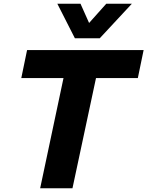

<svg xmlns="http://www.w3.org/2000/svg" viewBox="-20 -1008 789 1028"><path d="M381 -803 287 -988H411L457 -885L549 -988H686L514 -803ZM195 0 320 -590H94L125 -740H749L718 -590H494L368 0Z"/></svg>

Font: Be Vietnam Pro ExtraBold
Style: Italic
Weight: 800
Italic angle: -12°
Designer: Lam Bao, Tony Le, Vietanh Nguyen
Foundry: Yellow Type Foundry
Version: Version 1.002; ttfautohint (v1.8.3)